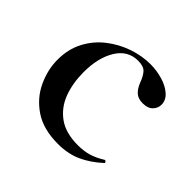

<svg xmlns="http://www.w3.org/2000/svg" viewBox="-111 -512 641 641"><g transform="rotate(45 210.0 -191.5)"><path d="M233 12Q164 12 120 -17.5Q76 -47 54.5 -93Q33 -139 33 -186Q33 -236 53.5 -275Q74 -314 108 -340.5Q142 -367 182.5 -381Q223 -395 263 -395Q292 -395 320 -387Q348 -379 366.5 -363Q385 -347 385 -325Q385 -309 373 -296.5Q361 -284 337 -284Q315 -284 302.5 -295.5Q290 -307 282 -328Q274 -350 263 -362Q252 -374 226 -374Q178 -374 151 -330.5Q124 -287 124 -218Q124 -167 139.5 -125Q155 -83 190 -57.5Q225 -32 283 -32Q312 -32 334.5 -39Q357 -46 381 -61Q383 -63 386.5 -59Q390 -55 388 -53Q353 -21 316.5 -4.5Q280 12 233 12Z"/></g></svg>

Font: Cormorant Light SemiBold
Style: Regular
Weight: 600
Version: Version 4.000